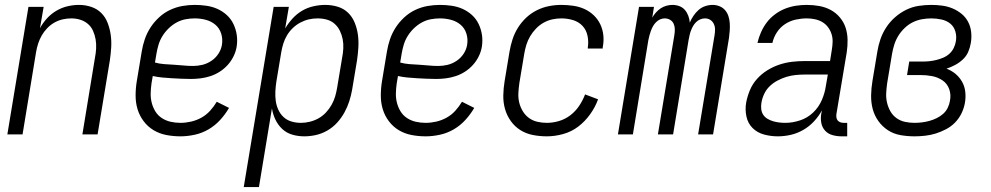

<svg xmlns="http://www.w3.org/2000/svg" viewBox="-20 -548 4040 783"><path d="M10 0 96 -520H158L143 -433Q155 -455 172 -473.5Q189 -492 210.5 -504.5Q232 -517 255.5 -522.5Q279 -528 302 -528Q328 -528 352 -520Q376 -512 393 -495Q410 -478 419 -454.5Q428 -431 431.5 -406Q435 -381 433.5 -355Q432 -329 428 -302L378 0H316L367 -311Q371 -331 372 -350Q373 -369 370 -387Q367 -405 359.5 -422Q352 -439 338.5 -450.5Q325 -462 307.5 -467.5Q290 -473 271 -473Q253 -473 235.5 -469Q218 -465 202 -456Q186 -447 172.5 -433Q159 -419 150 -403Q141 -387 135.5 -370Q130 -353 127 -335L72 0Z M716 8Q686 8 658 2.5Q630 -3 606.5 -17Q583 -31 566 -53.5Q549 -76 541 -102.5Q533 -129 533 -158.5Q533 -188 538 -218L558 -338Q562 -363 570.5 -388Q579 -413 593.5 -435.5Q608 -458 628.5 -477Q649 -496 673.5 -507.5Q698 -519 723.5 -523.5Q749 -528 774 -528Q798 -528 822 -524.5Q846 -521 867 -511.5Q888 -502 905 -486.5Q922 -471 932 -450Q942 -429 945.5 -405.5Q949 -382 945 -357Q942 -338 932.5 -318.5Q923 -299 908.5 -283Q894 -267 876 -255.5Q858 -244 838 -237.5Q818 -231 798 -228.5Q778 -226 758 -226Q738 -226 718.5 -227Q699 -228 679.5 -229Q660 -230 640.5 -232Q621 -234 603 -238L598 -209Q595 -188 594.5 -167.5Q594 -147 599 -128Q604 -109 614 -93Q624 -77 640 -66.5Q656 -56 675.5 -51.5Q695 -47 716 -47Q737 -47 759 -52Q781 -57 801 -68Q821 -79 836.5 -96Q852 -113 864 -133L914 -108Q899 -82 878 -59Q857 -36 830.5 -20.5Q804 -5 774 1.5Q744 8 716 8ZM767 -279Q786 -279 805 -283.5Q824 -288 841.5 -299.5Q859 -311 870.5 -328.5Q882 -346 885 -365Q889 -389 882 -411Q875 -433 858.5 -447Q842 -461 820 -467Q798 -473 774 -473Q756 -473 737 -469.5Q718 -466 700.5 -456.5Q683 -447 668 -432.5Q653 -418 642.5 -401Q632 -384 626.5 -365.5Q621 -347 618 -329L612 -293Q630 -288 649.5 -286.5Q669 -285 689 -284Q709 -283 728 -281Q747 -279 767 -279Z M974 215 1096 -520H1158L1143 -432Q1156 -454 1173.5 -473Q1191 -492 1212.5 -504.5Q1234 -517 1258.5 -522.5Q1283 -528 1306 -528Q1333 -528 1357.5 -520.5Q1382 -513 1399.5 -496Q1417 -479 1426.5 -455.5Q1436 -432 1439.5 -407Q1443 -382 1441.5 -355.5Q1440 -329 1436 -302L1416 -182Q1412 -159 1404.5 -135.5Q1397 -112 1385 -90Q1373 -68 1355.5 -48.5Q1338 -29 1315.5 -16Q1293 -3 1269 2.5Q1245 8 1221 8Q1195 8 1171.5 1Q1148 -6 1131 -22Q1114 -38 1103.5 -59.5Q1093 -81 1089 -106L1036 215ZM1207 -47Q1225 -47 1243.5 -51.5Q1262 -56 1279 -65.5Q1296 -75 1309.5 -89.5Q1323 -104 1332.5 -121Q1342 -138 1347 -155.5Q1352 -173 1355 -191L1375 -311Q1379 -331 1380 -350.5Q1381 -370 1377.5 -388Q1374 -406 1366 -422.5Q1358 -439 1344.5 -451Q1331 -463 1313 -468Q1295 -473 1275 -473Q1257 -473 1239.5 -469Q1222 -465 1205 -456Q1188 -447 1174 -433.5Q1160 -420 1150.5 -404Q1141 -388 1135.5 -370.5Q1130 -353 1127 -335L1107 -215Q1104 -195 1103 -175.5Q1102 -156 1104.5 -137Q1107 -118 1115 -100.5Q1123 -83 1136.5 -70.5Q1150 -58 1168.5 -52.5Q1187 -47 1207 -47Z M1716 8Q1686 8 1658 2.5Q1630 -3 1606.5 -17Q1583 -31 1566 -53.5Q1549 -76 1541 -102.5Q1533 -129 1533 -158.5Q1533 -188 1538 -218L1558 -338Q1562 -363 1570.5 -388Q1579 -413 1593.5 -435.5Q1608 -458 1628.5 -477Q1649 -496 1673.5 -507.5Q1698 -519 1723.5 -523.5Q1749 -528 1774 -528Q1798 -528 1822 -524.5Q1846 -521 1867 -511.5Q1888 -502 1905 -486.5Q1922 -471 1932 -450Q1942 -429 1945.5 -405.5Q1949 -382 1945 -357Q1942 -338 1932.5 -318.5Q1923 -299 1908.5 -283Q1894 -267 1876 -255.5Q1858 -244 1838 -237.5Q1818 -231 1798 -228.5Q1778 -226 1758 -226Q1738 -226 1718.5 -227Q1699 -228 1679.5 -229Q1660 -230 1640.5 -232Q1621 -234 1603 -238L1598 -209Q1595 -188 1594.5 -167.5Q1594 -147 1599 -128Q1604 -109 1614 -93Q1624 -77 1640 -66.5Q1656 -56 1675.5 -51.5Q1695 -47 1716 -47Q1737 -47 1759 -52Q1781 -57 1801 -68Q1821 -79 1836.5 -96Q1852 -113 1864 -133L1914 -108Q1899 -82 1878 -59Q1857 -36 1830.5 -20.5Q1804 -5 1774 1.5Q1744 8 1716 8ZM1767 -279Q1786 -279 1805 -283.5Q1824 -288 1841.5 -299.5Q1859 -311 1870.5 -328.5Q1882 -346 1885 -365Q1889 -389 1882 -411Q1875 -433 1858.5 -447Q1842 -461 1820 -467Q1798 -473 1774 -473Q1756 -473 1737 -469.5Q1718 -466 1700.5 -456.5Q1683 -447 1668 -432.5Q1653 -418 1642.5 -401Q1632 -384 1626.5 -365.5Q1621 -347 1618 -329L1612 -293Q1630 -288 1649.5 -286.5Q1669 -285 1689 -284Q1709 -283 1728 -281Q1747 -279 1767 -279Z M2210 8Q2181 8 2153 2.5Q2125 -3 2102 -17.5Q2079 -32 2063 -54.5Q2047 -77 2039.5 -103.5Q2032 -130 2032.5 -159Q2033 -188 2038 -218L2058 -338Q2062 -362 2070 -387Q2078 -412 2092 -434.5Q2106 -457 2125.5 -475.5Q2145 -494 2169 -506Q2193 -518 2218.5 -523Q2244 -528 2269 -528Q2293 -528 2317.5 -524.5Q2342 -521 2363 -511.5Q2384 -502 2401 -486Q2418 -470 2428 -449Q2438 -428 2440.5 -404Q2443 -380 2438 -355V-350H2377V-353Q2381 -378 2376 -402Q2371 -426 2355.5 -442.5Q2340 -459 2317 -466Q2294 -473 2269 -473Q2251 -473 2232.5 -469Q2214 -465 2197 -455.5Q2180 -446 2166 -431.5Q2152 -417 2142 -400Q2132 -383 2126.5 -365Q2121 -347 2118 -329L2098 -209Q2095 -188 2094 -168Q2093 -148 2097.5 -129.5Q2102 -111 2112 -94.5Q2122 -78 2137 -67Q2152 -56 2171 -51.5Q2190 -47 2210 -47Q2235 -47 2260 -54.5Q2285 -62 2306 -78Q2327 -94 2342 -116.5Q2357 -139 2366 -163L2419 -143Q2408 -112 2387 -82.5Q2366 -53 2338.5 -32Q2311 -11 2277 -1.5Q2243 8 2210 8Z M2500 0 2586 -520H2647L2640 -476Q2646 -487 2655 -497Q2664 -507 2674.5 -514Q2685 -521 2697.5 -524.5Q2710 -528 2722 -528Q2737 -528 2750.5 -523Q2764 -518 2773 -507.5Q2782 -497 2787 -483.5Q2792 -470 2793 -456Q2799 -470 2808 -483.5Q2817 -497 2829 -507.5Q2841 -518 2856 -523Q2871 -528 2886 -528Q2901 -528 2914.5 -522.5Q2928 -517 2937 -506.5Q2946 -496 2950.5 -482.5Q2955 -469 2956 -454Q2957 -439 2956 -424Q2955 -409 2953 -394L2888 0H2827L2894 -404Q2896 -416 2896 -428Q2896 -440 2891 -450.5Q2886 -461 2876.5 -467Q2867 -473 2855 -473Q2845 -473 2835.5 -469Q2826 -465 2818.5 -457.5Q2811 -450 2806 -441Q2801 -432 2797.5 -422.5Q2794 -413 2792 -403.5Q2790 -394 2788 -384L2725 0H2663L2730 -404Q2732 -416 2732 -428Q2732 -440 2727.5 -450.5Q2723 -461 2713 -467Q2703 -473 2691 -473Q2681 -473 2672 -469Q2663 -465 2655.5 -457.5Q2648 -450 2643 -441Q2638 -432 2634.5 -422.5Q2631 -413 2628.5 -403.5Q2626 -394 2624 -384L2561 0Z M3152 8Q3123 8 3095.5 0.5Q3068 -7 3049 -26Q3030 -45 3024 -73Q3018 -101 3023 -130Q3028 -156 3038.5 -181Q3049 -206 3067.5 -226.5Q3086 -247 3109.5 -261.5Q3133 -276 3158.5 -284.5Q3184 -293 3210 -296Q3236 -299 3261 -299H3365L3372 -343Q3375 -360 3375.5 -377Q3376 -394 3371 -409.5Q3366 -425 3356.5 -437.5Q3347 -450 3333.5 -458Q3320 -466 3303.5 -469.5Q3287 -473 3270 -473Q3248 -473 3225 -468Q3202 -463 3182 -450Q3162 -437 3148.5 -416.5Q3135 -396 3130 -373H3069Q3074 -395 3083.5 -416.5Q3093 -438 3107 -456.5Q3121 -475 3140.5 -489.5Q3160 -504 3181.5 -512.5Q3203 -521 3225.5 -524.5Q3248 -528 3270 -528Q3296 -528 3321 -523.5Q3346 -519 3367.5 -507.5Q3389 -496 3405 -477Q3421 -458 3428.5 -435Q3436 -412 3436.5 -386Q3437 -360 3433 -334L3391 -83Q3390 -76 3391 -69Q3392 -62 3396 -57Q3400 -52 3406.5 -49.5Q3413 -47 3421 -47H3435V8H3412Q3393 8 3375 3Q3357 -2 3345 -15Q3333 -28 3329.5 -46Q3326 -64 3329 -83L3332 -98Q3319 -74 3299.5 -53Q3280 -32 3255.5 -18Q3231 -4 3204.5 2Q3178 8 3152 8ZM3183 -47Q3212 -47 3242.5 -57Q3273 -67 3296 -89Q3319 -111 3331.5 -140Q3344 -169 3348 -198L3356 -244H3262Q3243 -244 3224 -242Q3205 -240 3187 -234.5Q3169 -229 3151 -219.5Q3133 -210 3119 -196.5Q3105 -183 3096.5 -165Q3088 -147 3085 -128Q3083 -115 3084.5 -102.5Q3086 -90 3092.5 -80Q3099 -70 3110 -63.5Q3121 -57 3133 -53.5Q3145 -50 3157.5 -48.5Q3170 -47 3183 -47Z M3710 8Q3680 8 3652 3Q3624 -2 3601 -17Q3578 -32 3562 -54.5Q3546 -77 3539 -103.5Q3532 -130 3532.5 -159Q3533 -188 3538 -218L3558 -338Q3562 -363 3570.5 -388Q3579 -413 3594 -436Q3609 -459 3630 -477.5Q3651 -496 3675.5 -508Q3700 -520 3726 -524Q3752 -528 3778 -528Q3800 -528 3822.5 -525Q3845 -522 3865 -513.5Q3885 -505 3901.5 -491.5Q3918 -478 3928 -459Q3938 -440 3940.5 -417.5Q3943 -395 3939 -372Q3936 -354 3928.5 -336.5Q3921 -319 3906.5 -305.5Q3892 -292 3875 -283Q3858 -274 3840 -268Q3861 -260 3877 -246.5Q3893 -233 3903.5 -214.5Q3914 -196 3916.5 -173.5Q3919 -151 3915 -128Q3911 -106 3901 -85.5Q3891 -65 3875 -48.5Q3859 -32 3838 -21Q3817 -10 3796 -3.5Q3775 3 3753 5.5Q3731 8 3710 8ZM3710 -47Q3725 -47 3740.5 -49Q3756 -51 3770.5 -55Q3785 -59 3799.5 -66Q3814 -73 3826 -83.5Q3838 -94 3845 -108.5Q3852 -123 3854 -137Q3859 -162 3851 -184.5Q3843 -207 3824 -220Q3805 -233 3781.5 -237.5Q3758 -242 3734 -242H3679L3688 -297H3743Q3757 -297 3771 -298.5Q3785 -300 3799 -303.5Q3813 -307 3827 -313Q3841 -319 3852 -329Q3863 -339 3869.5 -352.5Q3876 -366 3878 -379Q3882 -400 3876 -420Q3870 -440 3855 -452Q3840 -464 3819.5 -468.5Q3799 -473 3778 -473Q3759 -473 3739.5 -469.5Q3720 -466 3702 -457Q3684 -448 3669 -433.5Q3654 -419 3643.5 -402Q3633 -385 3627 -366Q3621 -347 3618 -329L3598 -209Q3595 -188 3594 -168Q3593 -148 3597.5 -129Q3602 -110 3611.5 -93.5Q3621 -77 3636.5 -66Q3652 -55 3671 -51Q3690 -47 3710 -47Z"/></svg>

Font: Iosevka SS18 Light
Style: Italic
Weight: 300
Italic angle: -9°
Monospace: yes
Designer: Belleve Invis
Foundry: Belleve Invis
Version: Version 25.1.1; ttfautohint (v1.8.4)